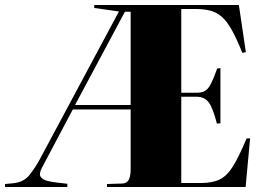

<svg xmlns="http://www.w3.org/2000/svg" viewBox="-28 -750 1053 770"><path d="M-8 0V-12L24 -15Q67 -19 90 -48Q113 -77 131 -110L449 -704L350 -718V-730H930L958 -541L944 -538Q921 -595 901.5 -630Q882 -665 861 -683Q840 -701 814.5 -707.5Q789 -714 755 -714H699V-378H759Q782 -378 795 -386Q808 -394 818.5 -415Q829 -436 843 -475L856 -477V-256L842 -254Q826 -317 809 -339.5Q792 -362 760 -362H699V-16H777Q823 -16 852.5 -30Q882 -44 906 -82.5Q930 -121 961 -195H975L957 0H401V-12L463 -14Q481 -15 488.5 -29Q496 -43 496 -75V-311H264L140 -77Q127 -52 135.5 -40.5Q144 -29 162.5 -24.5Q181 -20 199 -18L242 -13V0ZM273 -329H496V-703H473Z"/></svg>

Font: Literata 72pt ExtraBold
Style: Regular
Weight: 800
Designer: Latin by Veronika Burian and Jose Scaglione. Greek by Irene Vlachou. Cyrillic by Vera Evstafieva.
Foundry: TypeTogether
Version: Version 3.002